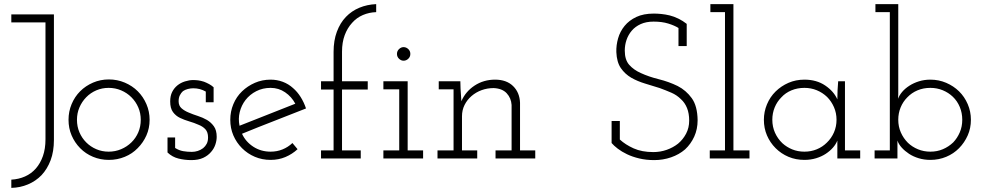

<svg xmlns="http://www.w3.org/2000/svg" viewBox="-20 -770 4773 933"><path d="M182 81Q154 110 116 126Q78 142 35 143V103Q71 101 101.5 87.5Q132 74 154 49Q176 24 188.5 -11.5Q201 -47 201 -93V-661H35V-700H242V-90Q242 -34 226 8.5Q210 51 182 81Z M649 -50Q623 -23 586.5 -8Q550 7 509 7Q468 7 432 -8Q396 -23 369.5 -50Q343 -77 328 -112Q313 -147 313 -188Q313 -228 328 -264Q343 -300 369.5 -326.5Q396 -353 432 -368.5Q468 -384 509 -384Q550 -384 586.5 -368.5Q623 -353 649.5 -326.5Q676 -300 691.5 -264Q707 -228 707 -188Q707 -147 691.5 -112Q676 -77 649 -50ZM399 -78Q420 -57 448 -45Q476 -33 508 -33Q540 -33 568.5 -45Q597 -57 618.5 -78Q640 -99 652 -127Q664 -155 664 -188Q664 -220 652 -248Q640 -276 618.5 -297.5Q597 -319 568.5 -331Q540 -343 508 -343Q476 -343 448 -331Q420 -319 399 -297.5Q378 -276 366 -248Q354 -220 354 -188Q354 -155 366 -127Q378 -99 399 -78Z M1006 -32Q991 -14 967.5 -3Q944 8 910 8Q878 8 847.5 0.5Q817 -7 794 -29V-102H831V-51Q850 -39 870 -35.5Q890 -32 912 -32Q927 -32 941 -36.5Q955 -41 967 -50Q978 -59 984.5 -71.5Q991 -84 991 -102Q991 -128 978 -142Q965 -156 944 -164Q924 -173 900 -180Q876 -187 855 -197Q834 -207 820.5 -225.5Q807 -244 807 -277Q807 -304 816.5 -323Q826 -342 842 -355Q858 -368 879 -374.5Q900 -381 918 -381Q931 -381 943 -379.5Q955 -378 971 -373Q984 -368 996 -361.5Q1008 -355 1018 -346V-273H980V-325Q966 -333 951 -337Q936 -341 919 -341Q906 -341 892.5 -337.5Q879 -334 869 -327Q860 -319 854 -307Q848 -295 848 -278Q848 -256 862.5 -243.5Q877 -231 897 -223Q918 -214 941.5 -206.5Q965 -199 986 -187Q1006 -175 1019.5 -156Q1033 -137 1033 -105Q1033 -87 1026.5 -67.5Q1020 -48 1006 -32Z M1426 -45Q1400 -21 1367 -7Q1334 7 1295 7Q1254 7 1218.5 -8Q1183 -23 1156 -50Q1129 -77 1114 -112Q1099 -147 1099 -188Q1099 -228 1114 -264Q1129 -300 1156 -326Q1183 -352 1218.5 -367.5Q1254 -383 1295 -383Q1326 -383 1354 -372.5Q1382 -362 1404 -342Q1425 -324 1441 -298.5Q1457 -273 1467 -243Q1389 -212 1311.5 -182Q1234 -152 1156 -120Q1174 -81 1211 -57Q1248 -33 1295 -33Q1326 -33 1353 -44Q1380 -55 1401 -75ZM1295 -343Q1257 -343 1225.5 -327Q1194 -311 1173 -284Q1153 -258 1145 -225.5Q1137 -193 1144 -159Q1212 -186 1279.5 -212.5Q1347 -239 1415 -266Q1397 -300 1365.5 -321.5Q1334 -343 1295 -343Z M1733 0H1540V-39H1601V-335H1540V-375H1601V-518Q1601 -573 1617 -616Q1633 -659 1661 -688Q1689 -717 1726.5 -732.5Q1764 -748 1808 -750V-711Q1774 -710 1743.5 -697Q1713 -684 1691 -659Q1668 -634 1655 -599Q1642 -564 1642 -519V-375H1767V-335H1642V-39H1733Z M2036 0H1843V-39H1920V-336H1843V-375H1961V-39H2036ZM1974 -508Q1974 -494 1964 -484.5Q1954 -475 1941 -475Q1929 -475 1919 -484.5Q1909 -494 1909 -508Q1909 -522 1919 -531.5Q1929 -541 1941 -541Q1954 -541 1964 -531.5Q1974 -522 1974 -508Z M2299 0H2106V-39H2184V-336H2112V-375H2217L2218 -339Q2219 -322 2220 -308.5Q2221 -295 2222 -278Q2242 -325 2286 -354Q2330 -383 2386 -383Q2441 -383 2473 -352Q2505 -321 2507 -271V-39H2581V0H2388V-39H2466V-260Q2464 -293 2442.5 -316.5Q2421 -340 2379 -342Q2348 -342 2320.5 -332Q2293 -322 2271.5 -303.5Q2250 -285 2237.5 -260Q2225 -235 2225 -205V-39H2299Z M3309 -44Q3280 -19 3241 -5.5Q3202 8 3159 8Q3120 8 3086.5 0Q3053 -8 3027 -20.5Q3001 -33 2982 -47.5Q2963 -62 2952 -75V-182H2992V-92Q3019 -67 3059 -49Q3099 -31 3155 -31Q3189 -31 3220 -42Q3251 -53 3275 -72Q3299 -92 3314 -120.5Q3329 -149 3329 -184Q3329 -219 3318.5 -245Q3308 -271 3289 -288Q3269 -308 3242.5 -319.5Q3216 -331 3186 -342Q3151 -353 3114.5 -364Q3078 -375 3048 -392Q3017 -410 2997 -439Q2977 -468 2975 -517Q2974 -550 2983.5 -583.5Q2993 -617 3015 -644Q3037 -671 3072 -687.5Q3107 -704 3157 -704Q3174 -704 3194 -702Q3214 -700 3234.5 -695Q3255 -690 3276.5 -679.5Q3298 -669 3317 -654V-546H3277V-634Q3258 -646 3227.5 -655.5Q3197 -665 3156 -665Q3120 -665 3093.5 -653Q3067 -641 3050 -621Q3033 -601 3024.5 -576Q3016 -551 3016 -524Q3016 -479 3038 -454.5Q3060 -430 3094 -415Q3133 -397 3181.5 -385Q3230 -373 3273 -352Q3314 -331 3341.5 -293Q3369 -255 3370 -186Q3370 -142 3353.5 -106Q3337 -70 3309 -44Z M3622 0H3429V-39H3503V-711H3432V-750H3544V-39H3622Z M4160 0H4049V-41Q4049 -53 4049 -63.5Q4049 -74 4049 -87Q4042 -69 4027.5 -52.5Q4013 -36 3992.5 -22.5Q3972 -9 3945.5 -1Q3919 7 3889 7Q3847 7 3811.5 -8Q3776 -23 3749 -50Q3722 -77 3707 -112Q3692 -147 3692 -188Q3692 -227 3707 -263Q3722 -299 3749 -325.5Q3776 -352 3811.5 -367.5Q3847 -383 3889 -383Q3948 -383 3990 -354.5Q4032 -326 4049 -287Q4049 -308 4050 -330.5Q4051 -353 4053 -375H4086V-39H4160ZM3889 -343Q3855 -343 3826 -331Q3797 -319 3777 -297Q3756 -276 3744.5 -248Q3733 -220 3733 -188Q3733 -154 3746 -125Q3759 -96 3782 -74Q3803 -55 3830 -44Q3857 -33 3889 -33Q3921 -33 3949 -44.5Q3977 -56 3998 -77Q4020 -98 4032.5 -126.5Q4045 -155 4045 -188Q4045 -221 4032.5 -249.5Q4020 -278 3999 -299Q3977 -320 3949 -331.5Q3921 -343 3889 -343Z M4230 0V-39H4304V-711H4234V-750H4345V-337Q4345 -322 4345 -313.5Q4345 -305 4344 -290Q4350 -307 4364 -323.5Q4378 -340 4399 -353.5Q4420 -367 4446 -375Q4472 -383 4501 -383Q4542 -383 4578 -367.5Q4614 -352 4640.5 -326Q4667 -300 4682.5 -264Q4698 -228 4698 -188Q4698 -147 4682.5 -112Q4667 -77 4640.5 -50Q4614 -23 4578 -8Q4542 7 4501 7Q4471 7 4444.5 -1Q4418 -9 4397.5 -22.5Q4377 -36 4362 -52.5Q4347 -69 4341 -87Q4341 -74 4341 -63.5Q4341 -53 4341 -41V0ZM4501 -343Q4467 -343 4438.5 -331Q4410 -319 4389 -297Q4368 -276 4356.5 -248Q4345 -220 4345 -188Q4345 -155 4357.5 -126.5Q4370 -98 4392 -76Q4413 -56 4441 -44.5Q4469 -33 4501 -33Q4534 -33 4562 -45Q4590 -57 4612 -78Q4632 -99 4644 -127Q4656 -155 4656 -188Q4656 -221 4644 -250Q4632 -279 4610 -300Q4589 -320 4561 -331.5Q4533 -343 4501 -343Z"/></svg>

Font: Josefin Slab
Style: Regular
Weight: 400
Designer: Santiago Orozco
Foundry: Typemade
Version: Version 2.000